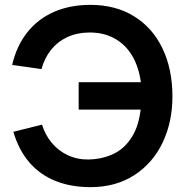

<svg xmlns="http://www.w3.org/2000/svg" viewBox="-20 -755 760 790"><path d="M352.3 15Q271.8 15 208.2 -10.5Q144.6 -36 100.8 -86.8Q57 -137.5 35 -212.7L152.8 -242.2Q166.2 -199.1 193.6 -166.5Q221.1 -133.9 259.8 -116Q298.4 -98.1 344.8 -98.7Q396.4 -99.7 440 -118.6Q483.7 -137.6 511 -174.8Q531.9 -201.9 543.1 -234.1Q554.2 -266.3 558.7 -304H303.7V-416.8H559.5Q551.4 -478.6 524.1 -525.1Q496.8 -571.7 451.1 -596.9Q405.5 -622.2 344.8 -621.2Q296.2 -620.6 256.6 -602.2Q217.1 -583.8 190 -550Q163 -516.2 150.7 -470.7L30 -487.7Q48 -565.8 91.8 -621.3Q135.7 -676.9 201.8 -706Q268 -735 352.3 -735Q455.3 -735 531.4 -688.1Q607.5 -641.2 648.3 -556.4Q689.1 -471.5 689.5 -360Q689.9 -254.3 649.4 -168.9Q608.8 -83.5 532.4 -34.2Q455.9 15 352.3 15Z"/></svg>

Font: Manrope
Style: Regular
Weight: 400
Designer: Mikhail Sharanda
Foundry: Mikhail Sharanda
Version: Version 4.503